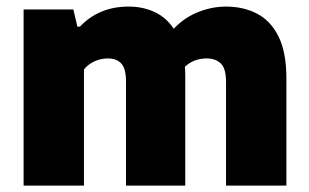

<svg xmlns="http://www.w3.org/2000/svg" viewBox="-20 -578 962 598"><path d="M53.5 0V-548.5H208.5L221 -495H229Q257.5 -525.5 295.5 -541.5Q333.5 -557.5 381 -557.5Q431 -557.5 470.8 -535.8Q510.5 -514 533.8 -466.2Q557 -418.5 557 -340V0H372.5V-323Q372.5 -365 357.5 -380.5Q342.5 -396 316 -396Q301.5 -396 287.8 -392Q274 -388 262 -380.2Q250 -372.5 241.5 -361.5V0ZM684 0V-323Q684 -365 667.5 -380.5Q651 -396 624.5 -396Q609 -396 594.5 -392Q580 -388 568 -379.8Q556 -371.5 547 -359.5L510.5 -477Q546.5 -519 591.8 -538.2Q637 -557.5 684 -557.5Q738.5 -557.5 781 -535.2Q823.5 -513 847.8 -463.8Q872 -414.5 872 -333.5V0Z"/></svg>

Font: Encode Sans Condensed Thin ExtraBold
Style: Regular
Weight: 800
Version: Version 3.002